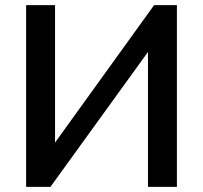

<svg xmlns="http://www.w3.org/2000/svg" viewBox="-20 -730 793 750"><path d="M195 -710V-173L582 -710H671V0H558V-527L177 0H82V-710Z"/></svg>

Font: Raleway
Style: Regular
Weight: 600
Designer: Matt McInerney, Pablo Impallari, Rodrigo Fuenzalida
Foundry: Matt McInerney, Pablo Impallari, Rodrigo Fuenzalida
Version: Version 1.000;PS 001.001;hotconv 1.0.56; ttfautohint (v1.5)